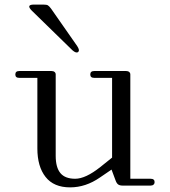

<svg xmlns="http://www.w3.org/2000/svg" viewBox="-20 -810 740 838"><path d="M64 -470.2Q46.9 -470.2 46.9 -484.9Q46.9 -500 64 -500H205.1Q213.4 -500 218.3 -495.8Q223.1 -491.7 223.1 -484.9V-129.9Q223.1 -79.1 243.7 -54.4Q264.2 -29.8 308.1 -29.8Q353.5 -29.8 418 -81.1L469.2 -122.1V-470.2H391.1Q374 -470.2 374 -484.9Q374 -500 391.1 -500H530.8Q539.1 -500 543.9 -495.8Q548.8 -491.7 548.8 -484.9V-29.8H637.2Q654.8 -29.8 654.8 -15.1Q654.8 -8.3 650.1 -4.2Q645.5 0 637.2 0H515.1Q502.9 0 495.8 -4.9Q488.8 -9.8 483.9 -23.9L466.8 -69.8L416 -35.2Q354 7.8 286.1 7.8Q214.8 7.8 179 -37.6Q143.1 -83 143.1 -162.1V-470.2ZM119.1 -763.2 295.9 -590.8Q312.5 -576.2 320.8 -583Q329.6 -589.8 316.9 -608.9L203.1 -772Q194.3 -783.7 188.7 -786.9Q183.1 -790 168 -790H127.9Q92.3 -790 119.1 -763.2Z"/></svg>

Font: Director Light
Style: Regular
Weight: 100
Designer: Ange Degheest & May Jolivet & Justine Herbel
Foundry: Velvetyne Type Foundry
Version: Version 1.000;FEAKit 1.0